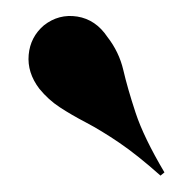

<svg xmlns="http://www.w3.org/2000/svg" viewBox="-20 -692 239 239"><path d="M179.8 -473.4Q150.8 -499.2 128.2 -514.5Q105.6 -529.8 87.1 -539.5Q68.5 -549.2 54.4 -558.5Q40.3 -567.7 29 -581.5Q13.7 -601.6 15.7 -623.8Q17.7 -646 34.7 -660.5Q53.2 -675 76.2 -671.4Q99.2 -667.7 113.7 -646Q128.2 -627.4 133.5 -604.8Q138.7 -582.3 148.8 -551.6Q158.9 -521 184.7 -477.4Z"/></svg>

Font: Playfair 144pt SemiCondensed ExtraBold
Style: Regular
Weight: 800
Width: 4
Designer: Claus Eggers Sørensen
Foundry: Claus Eggers Sørensen
Version: Version 2.203